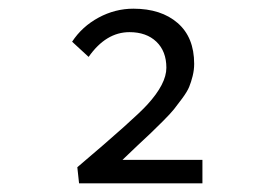

<svg xmlns="http://www.w3.org/2000/svg" viewBox="-20 -817 640 442"><path d="M162 -395 158 -432Q290 -544 319 -576Q363 -624 363 -661Q363 -699 340 -721Q317 -743 278 -743Q224 -743 184 -686L146 -721Q169 -756 207 -776.5Q245 -797 287 -797Q351 -797 389 -764Q427 -731 427 -670Q427 -656 423.5 -642Q420 -628 415.5 -617Q411 -606 399.5 -590.5Q388 -575 380.5 -565.5Q373 -556 355 -538Q337 -520 328 -511.5Q319 -503 295.5 -481Q272 -459 262 -449H446V-395Z"/></svg>

Font: TypoPRO Source Code Pro
Style: Regular
Weight: 400
Monospace: yes
Designer: Paul D. Hunt, Teo Tuominen
Foundry: Adobe Systems Incorporated
Version: Version 2.010;PS 1.0;hotconv 1.0.84;makeotf.lib2.5.63406